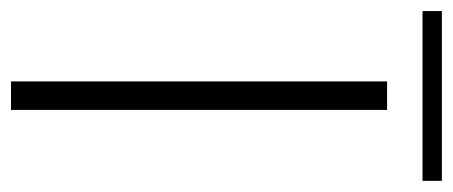

<svg xmlns="http://www.w3.org/2000/svg" viewBox="-344 -566 823 349"><g transform="rotate(90 67.5 -391.5)"><path d="M-86.9 -748V-783.2H221.7V-748ZM41 0V-683.6H92.8V0Z"/></g></svg>

Font: Post No Bills Jaffna
Style: Regular
Weight: 400
Designer: Kosala Senevirathne, Siva Puranthara, Lasantha Premarathna, Tharique Azeez
Foundry: Mooniak
Version: Version 1.220 ; ttfautohint (v1.6)